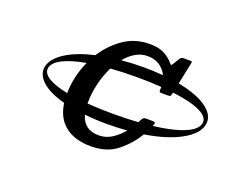

<svg xmlns="http://www.w3.org/2000/svg" viewBox="-81 -754 979 769"><g transform="rotate(20 409.0 -370.0)"><path d="M762.5 -375Q753.5 -334 695.2 -301.8Q637 -269.5 542.5 -254.5Q515.5 -208.5 471.2 -172.8Q427 -137 359 -137Q291 -137 249.8 -168.8Q208.5 -200.5 199.5 -264Q133.5 -281.5 101.8 -310.8Q70 -340 77.5 -375Q85.5 -410.5 131.2 -439.8Q177 -469 252 -486.5Q284 -537 332.2 -570Q380.5 -603 442 -603Q481 -603 505 -590Q529 -577 543 -559.5Q548 -553.5 549.8 -553.2Q551.5 -553 556.5 -560L574.5 -589.5Q579 -595.5 589 -595.5H616Q622.5 -595.5 623.5 -593.8Q624.5 -592 623.5 -586.5L604 -494Q688 -478 729.5 -446.2Q771 -414.5 762.5 -375ZM449 -507Q493.5 -507 533.5 -503.5Q522.5 -527 501.2 -540.8Q480 -554.5 450.5 -554.5Q422.5 -554.5 398.8 -540.2Q375 -526 356 -502.5Q401 -507 449 -507ZM401.5 -289.5Q457 -289.5 505.5 -293Q509 -299 512 -305.5Q515 -311 518 -314Q521 -317 528.5 -317H553.5Q565.5 -317 567.8 -314.2Q570 -311.5 566.5 -303.5Q565.5 -301 564.5 -298.5Q646 -308 694 -327.8Q742 -347.5 748 -375Q754.5 -403 714 -422.8Q673.5 -442.5 595 -452L593.5 -445Q592 -438 590 -436Q588 -434 579.5 -434H553.5Q546 -434 544.2 -436Q542.5 -438 543 -444.5Q543.5 -451 543.5 -457Q495 -460.5 438.5 -460.5Q379 -460.5 326.5 -456.5Q308 -419.5 298.2 -377.8Q288.5 -336 288.5 -299.5Q288.5 -296.5 288.5 -293.5Q340 -289.5 401.5 -289.5ZM91.5 -375Q86.5 -351.5 114.2 -333.8Q142 -316 197.5 -305Q198.5 -376.5 229.5 -445Q168.5 -434 132.8 -416.2Q97 -398.5 91.5 -375ZM391 -243Q339.5 -243 294 -248Q310 -189 374 -189Q404.5 -189 430 -205.8Q455.5 -222.5 475 -246.5Q434.5 -243 391 -243Z"/></g></svg>

Font: Besley* Narrow Semi
Style: Italic
Weight: 600
Width: 4
Italic angle: -13°
Designer: Owen Earl
Foundry: indestructible type*
Version: Version 3.000; ttfautohint (v1.8.3)